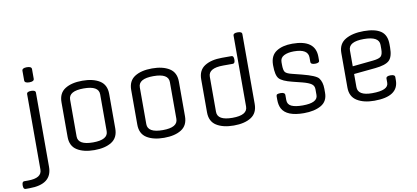

<svg xmlns="http://www.w3.org/2000/svg" viewBox="-160 -1143 3728 1717"><g transform="rotate(-10 1704.0 -285.0)"><path d="M192 -795V-708Q192 -683 148.5 -683Q105 -683 105 -708V-795Q105 -820 148.5 -820Q192 -820 192 -795ZM190 -582V92Q190 250 -16 250H-51Q-71 250 -71 215Q-71 180 -51 180H-16Q110 180 110 102V-582Q110 -605 150 -605Q190 -605 190 -582Z M753 -133V-467Q753 -545 616.5 -545Q480 -545 480 -467V-133Q480 -55 616.5 -55Q753 -55 753 -133ZM833 -457V-143Q833 -60 774 -22.5Q715 15 617 15Q519 15 459.5 -22.5Q400 -60 400 -143V-457Q400 -540 459 -577.5Q518 -615 616 -615Q714 -615 773.5 -577.5Q833 -540 833 -457Z M1386 -133V-467Q1386 -545 1249.5 -545Q1113 -545 1113 -467V-133Q1113 -55 1249.5 -55Q1386 -55 1386 -133ZM1466 -457V-143Q1466 -60 1407 -22.5Q1348 15 1250 15Q1152 15 1092.5 -22.5Q1033 -60 1033 -143V-457Q1033 -540 1092 -577.5Q1151 -615 1249 -615Q1347 -615 1406.5 -577.5Q1466 -540 1466 -457Z M2099 -777V-143Q2099 -60 2040 -22.5Q1981 15 1883 15Q1785 15 1725.5 -22.5Q1666 -60 1666 -143V-442Q1666 -525 1725 -562.5Q1784 -600 1882 -600H1969Q1989 -600 1989 -565Q1989 -530 1969 -530H1882Q1746 -530 1746 -452V-133Q1746 -55 1882.5 -55Q2019 -55 2019 -133V-777Q2019 -800 2059 -800Q2099 -800 2099 -777Z M2654 -427V-466Q2654 -545 2525 -545Q2470 -545 2435 -527Q2400 -509 2400 -470V-448Q2400 -394 2414 -377.5Q2428 -361 2474 -350L2561 -328Q2685 -296 2708 -266Q2736 -229 2736 -168V-132Q2736 -54 2675.5 -19.5Q2615 15 2519 15Q2363 15 2321 -64Q2304 -97 2304 -144V-176Q2304 -189 2313 -193.5Q2322 -198 2344 -198Q2383 -198 2383 -173V-128Q2383 -88 2418 -71.5Q2453 -55 2520 -55Q2657 -55 2657 -125V-178Q2657 -209 2633.5 -226Q2610 -243 2553 -258L2465 -280Q2376 -302 2348.5 -332.5Q2321 -363 2321 -451V-463Q2323 -543 2378 -579Q2433 -615 2523 -615Q2733 -615 2733 -459V-424Q2733 -403 2693.5 -403Q2654 -403 2654 -427Z M3379 -459V-429Q3379 -344 3344 -312Q3309 -280 3216 -271L3021 -252V-133Q3021 -55 3151 -55Q3299 -55 3299 -123V-161Q3299 -184 3339 -184Q3379 -184 3379 -161V-133Q3379 15 3159 15Q3062 15 3001.5 -23Q2941 -61 2941 -143V-457Q2941 -540 3005 -577.5Q3069 -615 3172 -615Q3275 -615 3327 -579Q3379 -543 3379 -459ZM3021 -467V-322L3209 -341Q3266 -347 3282.5 -365Q3299 -383 3299 -429V-467Q3299 -545 3160 -545Q3021 -545 3021 -467Z"/></g></svg>

Font: Offside
Style: Regular
Weight: 400
Designer: Eduardo Rodriguez Tunni
Foundry: Eduardo Rodriguez Tunni
Version: Version 1.001